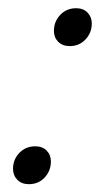

<svg xmlns="http://www.w3.org/2000/svg" viewBox="-20 -452 262 479"><path d="M170 -431.5Q188 -431.5 198.5 -420.5Q209 -409.5 209 -393.5Q209 -370.5 193.5 -353.8Q178 -337 154 -337Q136 -337 125.2 -347.8Q114.5 -358.5 114.5 -375Q114.5 -398 130.2 -414.8Q146 -431.5 170 -431.5ZM68 -87Q86 -87 96.5 -76.2Q107 -65.5 107 -49Q107 -26 91.5 -9.2Q76 7.5 52 7.5Q34 7.5 23.2 -3.5Q12.5 -14.5 12.5 -31Q12.5 -54 28.2 -70.5Q44 -87 68 -87Z"/></svg>

Font: Newsreader 16pt Light
Style: Italic
Weight: 300
Italic angle: -17°
Designer: Hugues Gentile
Foundry: Production Type
Version: Version 1.003; ttfautohint (v1.8.3)